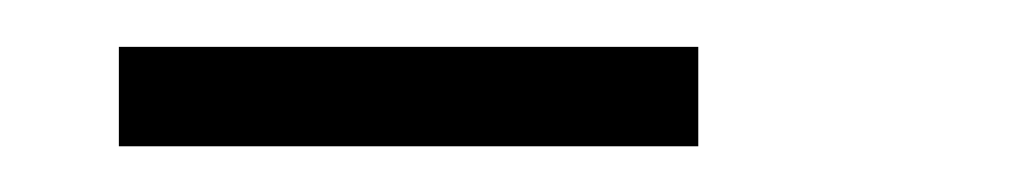

<svg xmlns="http://www.w3.org/2000/svg" viewBox="-20 -710 447 84"><path d="M32 -689.5H285.5V-646H32Z"/></svg>

Font: Big Shoulders
Style: Regular
Weight: 400
Designer: Patric King
Foundry: XO Type Co
Version: Version 2.002